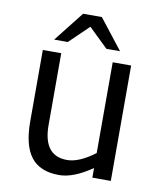

<svg xmlns="http://www.w3.org/2000/svg" viewBox="-85 -818 753 901"><g transform="rotate(10 291.5 -367.5)"><path d="M282.2 -695.8 189.9 -606.9H125L237.8 -750H327.1L439 -606.9H374ZM414.1 -549.8H502V0H414.1V-45.9Q325.7 15.1 257.8 15.1Q166.5 15.1 123.8 -40Q81.1 -95.2 81.1 -209V-549.8H168.9V-208Q168.9 -61 282.2 -61Q339.4 -61 414.1 -117.2Z"/></g></svg>

Font: Stilu
Style: Regular
Weight: 400
Designer: Genilson Lima Santos
Foundry: Genilson Lima Santos
Version: Version 1.200;PS 001.200;hotconv 1.0.88;makeotf.lib2.5.64775